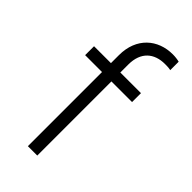

<svg xmlns="http://www.w3.org/2000/svg" viewBox="-239 -812 868 868"><g transform="rotate(45 195.0 -378.5)"><path d="M198 0V-474H330V-531H198V-582C198 -662 245 -701 314 -701C322 -701 339 -701 350 -698V-752C339 -755 323 -757 308 -757C213 -757 138 -694 138 -582V-531H30V-474H138V0Z"/></g></svg>

Font: Plus Jakarta Sans Light
Style: Regular
Weight: 300
Designer: Gumpita Rahayu
Foundry: Tokotype
Version: Version 2.071;gftools[0.9.30]